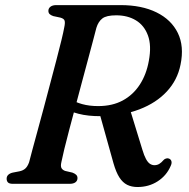

<svg xmlns="http://www.w3.org/2000/svg" viewBox="-20 -720 740 752"><path d="M219.5 -300.5 253 -333Q274 -320 302 -312.2Q330 -304.5 364.5 -304.5Q420 -304.5 460.8 -326.5Q501.5 -348.5 527.5 -388.5Q553.5 -428.5 563 -482Q574 -541.5 559.5 -581Q545 -620.5 512.5 -640.2Q480 -660 435 -660Q397 -660 381 -647.8Q365 -635.5 357.5 -611Q353 -593 344.2 -560.2Q335.5 -527.5 324.2 -485.2Q313 -443 300.2 -395.8Q287.5 -348.5 275 -301.2Q262.5 -254 251.2 -211.8Q240 -169.5 232 -136.5Q224 -103.5 220.5 -85.5Q216.5 -68.5 221.2 -61Q226 -53.5 235.5 -50.5L263.5 -44Q273 -40.5 278.2 -35.5Q283.5 -30.5 283.5 -22.5Q283.5 -12 275.5 -6Q267.5 0 252.5 0H31Q16.5 0 11.2 -5.5Q6 -11 6 -20Q6 -29.5 12.5 -35.5Q19 -41.5 30 -44L56 -49Q70.5 -52 79.2 -60Q88 -68 94 -84.5Q98 -101 106.8 -133.2Q115.5 -165.5 127.2 -208.2Q139 -251 151.8 -299Q164.5 -347 177.2 -395Q190 -443 201.2 -486Q212.5 -529 220.5 -562Q228.5 -595 231.5 -612Q235.5 -630 233.2 -638.5Q231 -647 216.5 -651L188.5 -657Q178.5 -660.5 174 -665.2Q169.5 -670 169.5 -677.5Q169.5 -687.5 177.8 -693.8Q186 -700 200.5 -700H452Q535 -700 593 -671.5Q651 -643 676.5 -590.8Q702 -538.5 687 -466.5Q675 -406.5 633.5 -361.8Q592 -317 526.2 -291.8Q460.5 -266.5 376 -265Q325 -264.5 287 -274.5Q249 -284.5 219.5 -300.5ZM370.5 -274 488.5 -293.5 537.5 -134Q544.5 -110.5 551.8 -97.2Q559 -84 567.2 -78.5Q575.5 -73 585 -73Q595.5 -73 604 -78.2Q612.5 -83.5 621 -93.5Q624.5 -97.5 630.5 -99.2Q636.5 -101 641.5 -99Q649.5 -96 651.5 -88.2Q653.5 -80.5 648.5 -70Q632.5 -32.5 597.8 -10Q563 12.5 518.5 12.5Q495.5 12.5 478 3.8Q460.5 -5 447.5 -25.2Q434.5 -45.5 424.5 -80.5Z"/></svg>

Font: Fraunces Medium
Style: Italic
Weight: 500
Italic angle: -16°
Version: Version 1.000;[b76b70a41]